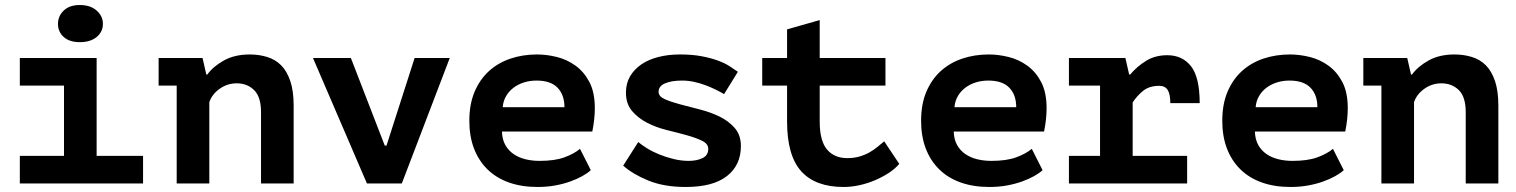

<svg xmlns="http://www.w3.org/2000/svg" viewBox="-20 -731 6040 765"><path d="M59 -110H235V-390H59V-500H365V-110H550V0H59ZM211 -636Q211 -667 234 -689Q257 -711 298 -711Q340 -711 365 -689Q390 -667 390 -636Q390 -604 365 -583.5Q340 -563 298 -563Q257 -563 234 -583.5Q211 -604 211 -636Z M612 -500H787L802 -434H806Q829 -466 872 -490Q915 -514 975 -514Q1012 -514 1044.5 -504Q1077 -494 1100 -471Q1123 -448 1136.5 -408.5Q1150 -369 1150 -311V0H1020V-284Q1020 -345 992.5 -372Q965 -399 923 -399Q886 -399 855.5 -377.5Q825 -356 814 -324V0H684V-390H612Z M1513 -151H1520L1632 -500H1772L1581 0H1442L1227 -500H1378Z M2334 -53Q2321 -41 2300.5 -29.5Q2280 -18 2252.5 -8Q2225 2 2192 8Q2159 14 2122 14Q2058 14 2007.5 -4Q1957 -22 1922 -56.5Q1887 -91 1868.5 -139.5Q1850 -188 1850 -250Q1850 -316 1871 -365.5Q1892 -415 1928.5 -448Q1965 -481 2014 -497.5Q2063 -514 2120 -514Q2158 -514 2198.5 -504Q2239 -494 2273 -469.5Q2307 -445 2328.5 -404Q2350 -363 2350 -300Q2350 -257 2340 -207H1980Q1981 -175 1993.5 -153Q2006 -131 2026.5 -117Q2047 -103 2073.5 -96.5Q2100 -90 2130 -90Q2190 -90 2228.5 -104Q2267 -118 2291 -138ZM2118 -410Q2092 -410 2069 -403Q2046 -396 2027.5 -382.5Q2009 -369 1997 -349Q1985 -329 1983 -304H2229Q2229 -353 2201.5 -381.5Q2174 -410 2118 -410Z M2802 -138Q2802 -158 2777.5 -170Q2753 -182 2717 -192Q2681 -202 2638 -212.5Q2595 -223 2559 -241.5Q2523 -260 2498.5 -288.5Q2474 -317 2474 -362Q2474 -399 2490.5 -427Q2507 -455 2535.5 -474.5Q2564 -494 2603.5 -504Q2643 -514 2689 -514Q2738 -514 2775 -507Q2812 -500 2839.5 -490Q2867 -480 2886.5 -467.5Q2906 -455 2920 -445L2865 -356Q2850 -365 2830.5 -374.5Q2811 -384 2789.5 -392Q2768 -400 2744.5 -405Q2721 -410 2698 -410Q2656 -410 2630 -399Q2604 -388 2604 -365Q2604 -347 2628.5 -336Q2653 -325 2689 -315.5Q2725 -306 2768 -295Q2811 -284 2847 -266.5Q2883 -249 2907.5 -221Q2932 -193 2932 -149Q2932 -73 2876.5 -29.5Q2821 14 2712 14Q2626 14 2563.5 -11.5Q2501 -37 2463 -71L2523 -165Q2536 -154 2557.5 -140.5Q2579 -127 2606 -116Q2633 -105 2663.5 -97.5Q2694 -90 2724 -90Q2756 -90 2779 -101Q2802 -112 2802 -138Z M3116 -390H3017V-500H3116V-614L3246 -651V-500H3508V-390H3246V-247Q3246 -170 3275 -135.5Q3304 -101 3356 -101Q3383 -101 3405 -107.5Q3427 -114 3444.5 -124Q3462 -134 3476.5 -146Q3491 -158 3503 -168L3563 -78Q3546 -58 3520.5 -41.5Q3495 -25 3465.5 -12.5Q3436 0 3404 7Q3372 14 3341 14Q3229 14 3172.5 -48.5Q3116 -111 3116 -247Z M4134 -53Q4121 -41 4100.5 -29.5Q4080 -18 4052.5 -8Q4025 2 3992 8Q3959 14 3922 14Q3858 14 3807.5 -4Q3757 -22 3722 -56.5Q3687 -91 3668.5 -139.5Q3650 -188 3650 -250Q3650 -316 3671 -365.5Q3692 -415 3728.5 -448Q3765 -481 3814 -497.5Q3863 -514 3920 -514Q3958 -514 3998.5 -504Q4039 -494 4073 -469.5Q4107 -445 4128.5 -404Q4150 -363 4150 -300Q4150 -257 4140 -207H3780Q3781 -175 3793.5 -153Q3806 -131 3826.5 -117Q3847 -103 3873.5 -96.5Q3900 -90 3930 -90Q3990 -90 4028.5 -104Q4067 -118 4091 -138ZM3918 -410Q3892 -410 3869 -403Q3846 -396 3827.5 -382.5Q3809 -369 3797 -349Q3785 -329 3783 -304H4029Q4029 -353 4001.5 -381.5Q3974 -410 3918 -410Z M4239 -110H4363V-390H4239V-500H4464L4479 -434H4483Q4511 -467 4547 -489Q4583 -511 4631 -511Q4691 -511 4725.5 -467Q4760 -423 4760 -320H4643Q4643 -356 4632.5 -372.5Q4622 -389 4599 -389Q4559 -389 4534.5 -369Q4510 -349 4493 -323V-110H4710V0H4239Z M5334 -53Q5321 -41 5300.5 -29.5Q5280 -18 5252.5 -8Q5225 2 5192 8Q5159 14 5122 14Q5058 14 5007.5 -4Q4957 -22 4922 -56.5Q4887 -91 4868.5 -139.5Q4850 -188 4850 -250Q4850 -316 4871 -365.5Q4892 -415 4928.5 -448Q4965 -481 5014 -497.5Q5063 -514 5120 -514Q5158 -514 5198.5 -504Q5239 -494 5273 -469.5Q5307 -445 5328.5 -404Q5350 -363 5350 -300Q5350 -257 5340 -207H4980Q4981 -175 4993.5 -153Q5006 -131 5026.5 -117Q5047 -103 5073.5 -96.5Q5100 -90 5130 -90Q5190 -90 5228.5 -104Q5267 -118 5291 -138ZM5118 -410Q5092 -410 5069 -403Q5046 -396 5027.5 -382.5Q5009 -369 4997 -349Q4985 -329 4983 -304H5229Q5229 -353 5201.5 -381.5Q5174 -410 5118 -410Z M5412 -500H5587L5602 -434H5606Q5629 -466 5672 -490Q5715 -514 5775 -514Q5812 -514 5844.5 -504Q5877 -494 5900 -471Q5923 -448 5936.5 -408.5Q5950 -369 5950 -311V0H5820V-284Q5820 -345 5792.5 -372Q5765 -399 5723 -399Q5686 -399 5655.5 -377.5Q5625 -356 5614 -324V0H5484V-390H5412Z"/></svg>

Font: PT Mono
Style: Bold
Weight: 700
Monospace: yes
Designer: A.Korolkova, I.Chaeva
Foundry: ParaType Ltd
Version: Version 1.000 OFL